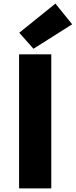

<svg xmlns="http://www.w3.org/2000/svg" viewBox="-20 -1047 421 1067"><path d="M86 0V-745H265V0ZM166 -776 87 -865 288 -1027 381 -912Z"/></svg>

Font: Noto Sans KR Thin Black
Style: Regular
Weight: 900
Version: Version 2.004-H2;hotconv 1.0.118;makeotfexe 2.5.65603